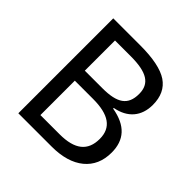

<svg xmlns="http://www.w3.org/2000/svg" viewBox="-186 -868 1021 1021"><g transform="rotate(45 325.0 -357.0)"><path d="M97.2 0H348.1C426.3 0 487.3 -18.1 530.8 -53.7C574.2 -89.4 596.2 -139.2 596.2 -203.1C596.2 -297.4 545.9 -355 436 -374V-378.9C524.4 -395 571.8 -452.6 571.8 -537.1C571.8 -598.1 550.8 -642.6 508.3 -671.4C465.8 -699.7 396.5 -713.9 300.8 -713.9H97.2ZM187 -637.2H305.2C425.8 -637.2 479 -605 479 -526.9C479 -442.9 430.7 -410.2 318.8 -410.2H187ZM324.2 -335C441.4 -335 500 -295.4 500 -210C500 -120.1 445.8 -76.2 331.1 -76.2H187V-335Z"/></g></svg>

Font: Noto Reveo Sans
Style: Regular
Weight: 400
Designer: Monotype Design team
Foundry: Monotype Imaging Inc.
Version: Version 1.04